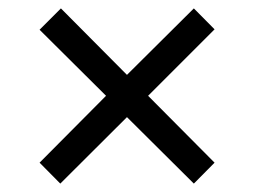

<svg xmlns="http://www.w3.org/2000/svg" viewBox="-20 -561 610 457"><path d="M282.2 -282.2 123.5 -124 74.2 -173.8 232.4 -333 74.2 -490.2 125 -541 282.2 -382.8 441.4 -541 490.7 -491.2 332.5 -333 490.7 -173.8 441.4 -124Z"/></svg>

Font: Tinos
Style: Bold
Weight: 700
Designer: Steve Matteson
Foundry: Monotype Imaging Inc.
Version: Version 1.23